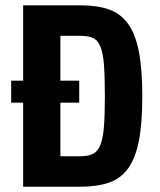

<svg xmlns="http://www.w3.org/2000/svg" viewBox="-20 -708 606 728"><path d="M67.8 0H283.4Q347.2 0 392.5 -15.3Q437.8 -30.6 465.8 -69.5Q493.8 -108.4 506.7 -174.7Q519.6 -241 519.6 -343Q519.6 -445 506.7 -511.7Q493.8 -578.4 465.8 -617.4Q437.8 -656.4 393.3 -672.1Q348.8 -687.8 285.8 -687.8H67.8ZM209 -115.6V-572.2H284.2Q313.6 -572.2 331.7 -564.4Q349.8 -556.6 360.2 -532.2Q370.6 -507.8 374.1 -462.7Q377.6 -417.6 377.6 -342.2Q377.6 -271.8 374.1 -227.5Q370.6 -183.2 360.6 -158.4Q350.6 -133.6 332.5 -124.6Q314.4 -115.6 284.2 -115.6ZM22.4 -318.6H280.4V-402.2H22.4Z"/></svg>

Font: Secuela Light
Style: Regular
Weight: 300
Designer: Fernando Haro
Foundry: deFharo
Version: Version 1.708